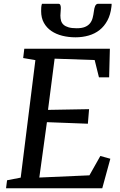

<svg xmlns="http://www.w3.org/2000/svg" viewBox="-20 -1003 642 1023"><path d="M382.3 -804.2Q345.2 -804.2 312 -812.5Q278.8 -820.8 253.7 -837.9Q228.5 -855 213.9 -881.3Q199.2 -907.7 199.2 -943.8Q199.2 -953.6 199.7 -963.1Q200.2 -972.7 203.6 -982.9H290.5Q298.8 -982.9 301.5 -976.3Q304.2 -969.7 304.2 -960.4Q304.2 -950.7 303 -939.9Q301.8 -929.2 301.8 -920.4Q301.8 -904.8 305.4 -892.3Q309.1 -879.9 318.8 -871.1Q328.6 -862.3 345.5 -857.4Q362.3 -852.5 388.7 -852.5Q415.5 -852.5 432.4 -859.4Q449.2 -866.2 459.2 -878.4Q469.2 -890.6 473.6 -907.5Q478 -924.3 480.5 -944.3Q481.4 -951.7 482.9 -958.5Q484.4 -965.3 486.8 -970.7Q489.3 -976.1 493.2 -979.5Q497.1 -982.9 502.9 -982.9H574.7Q574.7 -979 574.5 -974.9Q574.2 -970.7 573.7 -966.8Q568.8 -924.3 552.2 -893.6Q535.6 -862.8 510.5 -843Q485.4 -823.2 452.4 -813.7Q419.4 -804.2 382.3 -804.2ZM17.6 -42.5 90.3 -56.6 168.5 -682.6 103.5 -693.8 109.4 -743.2H565.4L561.5 -590.8H507.3L484.4 -683.1L271 -690.4L235.8 -417.5L454.6 -421.4L448.2 -343.8L230 -352.1L189.5 -57.1L456.5 -68.8L514.6 -171.9L567.9 -157.2L524.9 0H12.2Z"/></svg>

Font: Merriweather
Style: Italic
Weight: 400
Italic angle: -7°
Designer: Eben Sorkin ( eben@eyebytes.com )
Foundry: Eben Sorkin ( eben@eyebytes.com )
Version: Version 1.005; ttfautohint (v0.97) -l 13 -r 13 -G 200 -x 24 